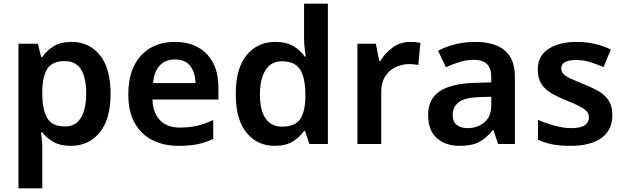

<svg xmlns="http://www.w3.org/2000/svg" viewBox="-20 -780 3377 1040"><path d="M368 -553Q462 -553 520.5 -482Q579 -411 579 -272Q579 -134 519.5 -62Q460 10 365 10Q305 10 268 -12Q231 -34 209 -63H202Q205 -44 207 -22Q209 0 209 20V240H80V-543H185L203 -471H209Q232 -505 269.5 -529Q307 -553 368 -553ZM331 -449Q265 -449 238 -409.5Q211 -370 209 -289V-273Q209 -187 235.5 -141Q262 -95 333 -95Q372 -95 397 -116.5Q422 -138 434.5 -178.5Q447 -219 447 -274Q447 -358 419 -403.5Q391 -449 331 -449Z M926 -553Q1000 -553 1053 -523.5Q1106 -494 1134.5 -439Q1163 -384 1163 -307V-241H806Q808 -169 846.5 -129Q885 -89 954 -89Q1006 -89 1048 -99Q1090 -109 1135 -130V-28Q1094 -8 1051 1Q1008 10 948 10Q868 10 806.5 -20.5Q745 -51 710 -113Q675 -175 675 -267Q675 -361 706.5 -424Q738 -487 794.5 -520Q851 -553 926 -553ZM927 -458Q877 -458 846 -426Q815 -394 809 -330H1039Q1038 -386 1011 -422Q984 -458 927 -458Z M1468 10Q1374 10 1315.5 -61Q1257 -132 1257 -270Q1257 -410 1316 -481.5Q1375 -553 1471 -553Q1531 -553 1569.5 -530Q1608 -507 1631 -473H1636Q1634 -488 1630.5 -517Q1627 -546 1627 -572V-760H1756V0H1656L1632 -71H1627Q1604 -37 1566 -13.5Q1528 10 1468 10ZM1507 -94Q1577 -94 1605 -133.5Q1633 -173 1634 -253V-269Q1634 -356 1606.5 -402Q1579 -448 1506 -448Q1449 -448 1418.5 -400.5Q1388 -353 1388 -268Q1388 -183 1418.5 -138.5Q1449 -94 1507 -94Z M2203 -553Q2215 -553 2231 -551.5Q2247 -550 2257 -548L2246 -428Q2237 -430 2223 -431.5Q2209 -433 2198 -433Q2159 -433 2123.5 -416.5Q2088 -400 2066.5 -366.5Q2045 -333 2045 -281V0H1916V-543H2016L2034 -449H2040Q2064 -491 2106 -522Q2148 -553 2203 -553Z M2553 -553Q2659 -553 2714 -507Q2769 -461 2769 -364V0H2678L2653 -75H2649Q2614 -31 2575 -10.5Q2536 10 2468 10Q2395 10 2347 -31Q2299 -72 2299 -158Q2299 -243 2361 -285Q2423 -327 2548 -331L2641 -334V-361Q2641 -412 2616.5 -434Q2592 -456 2548 -456Q2507 -456 2469 -444Q2431 -432 2395 -416L2353 -505Q2394 -527 2445.5 -540Q2497 -553 2553 -553ZM2576 -254Q2495 -251 2463.5 -225.5Q2432 -200 2432 -157Q2432 -120 2454.5 -103Q2477 -86 2512 -86Q2567 -86 2604 -117.5Q2641 -149 2641 -210V-256Z M3297 -157Q3297 -76 3238.5 -33Q3180 10 3070 10Q3013 10 2972.5 2Q2932 -6 2894 -23V-131Q2934 -113 2983 -99.5Q3032 -86 3074 -86Q3126 -86 3148 -102Q3170 -118 3170 -144Q3170 -160 3161.5 -172.5Q3153 -185 3127 -200Q3101 -215 3048 -236Q2996 -257 2962 -278Q2928 -299 2910.5 -329Q2893 -359 2893 -404Q2893 -477 2951 -515Q3009 -553 3104 -553Q3154 -553 3199 -543Q3244 -533 3289 -512L3249 -417Q3211 -433 3174.5 -444Q3138 -455 3101 -455Q3061 -455 3040.5 -443.5Q3020 -432 3020 -410Q3020 -394 3030 -381.5Q3040 -369 3066.5 -356.5Q3093 -344 3142 -324Q3190 -305 3224.5 -284.5Q3259 -264 3278 -234Q3297 -204 3297 -157Z"/></svg>

Font: Noto Sans Javanese SemiBold
Style: Regular
Weight: 600
Version: Version 2.004